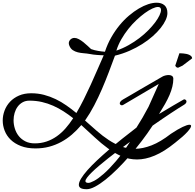

<svg xmlns="http://www.w3.org/2000/svg" viewBox="-20 -931 1430 1409"><path d="M648.4 -570.8Q660.2 -566.4 673.6 -563Q687 -559.6 700.4 -557.4Q713.9 -555.2 726.8 -553.5Q739.7 -551.8 750 -551.3Q768.6 -607.9 796.4 -656.7Q824.2 -705.6 857.2 -745.6Q890.1 -785.6 926.5 -816.4Q962.9 -847.2 998.8 -868.4Q1034.7 -889.6 1068.1 -900.4Q1101.6 -911.1 1129.4 -911.1Q1165 -911.1 1186.8 -892.6Q1208.5 -874 1208.5 -835Q1208.5 -812 1195.6 -783.7Q1182.6 -755.4 1158.7 -725.3Q1134.8 -695.3 1100.6 -665Q1066.4 -634.8 1023.7 -607.7Q981 -580.6 930.4 -558.3Q879.9 -536.1 823.7 -522.5Q801.8 -462.9 778.3 -401.1Q754.9 -339.4 728.5 -278.1Q702.1 -216.8 671.6 -158.2Q641.1 -99.6 604 -46.4Q647.5 -7.8 690.2 29.5Q732.9 66.9 777.3 96.2Q821.8 125.5 869.1 143.3Q916.5 161.1 969.2 161.1Q1026.9 161.1 1092.3 135.7Q1157.7 110.4 1234.4 50.8Q1286.1 16.6 1320.3 0.5Q1354.5 -15.6 1370.1 -15.6Q1382.3 -15.6 1382.3 -6.3Q1382.3 6.8 1354.2 37.8Q1326.2 68.8 1265.6 116.2Q1224.6 149.4 1187.3 172.9Q1149.9 196.3 1115 210.9Q1080.1 225.6 1047.9 232.4Q1015.6 239.3 985.8 239.3Q926.8 239.3 874 216.6Q821.3 193.8 772 157.7Q722.7 121.6 674.6 76.7Q626.5 31.7 576.7 -13.2Q544.4 24.9 507.8 56.4Q471.2 87.9 429.4 110.6Q387.7 133.3 340.6 145.8Q293.5 158.2 240.2 158.2Q178.7 158.2 133.3 140.6Q87.9 123 58.3 94.2Q28.8 65.4 14.4 28.6Q0 -8.3 0 -46.4Q0 -84 13.7 -120.1Q27.3 -156.2 53.7 -184.3Q80.1 -212.4 119.1 -229.5Q158.2 -246.6 209 -246.6Q258.8 -246.6 303.2 -234.9Q347.7 -223.1 388.7 -203.4Q429.7 -183.6 467.3 -157.2Q504.9 -130.9 540.5 -101.6Q568.8 -149.9 595 -202.4Q621.1 -254.9 645.8 -309.1Q670.4 -363.3 694.1 -418Q717.8 -472.7 741.2 -525.4Q731 -525.4 718.3 -526.1Q705.6 -526.9 691.9 -527.8Q678.2 -528.8 664.8 -530.5Q651.4 -532.2 639.6 -534.7Q617.7 -538.6 594.5 -540.3Q571.3 -542 550.8 -547.1Q530.3 -552.2 513.9 -563.2Q497.6 -574.2 488.8 -596.2Q484.9 -605.5 484.9 -614.3Q484.9 -621.1 487.8 -627.9Q490.7 -634.8 496.3 -640.4Q502 -646 509.5 -649.4Q517.1 -652.8 526.4 -652.8Q541.5 -652.8 558.6 -643.6Q575.7 -634.3 592.3 -621.1Q608.9 -607.9 623.5 -594Q638.2 -580.1 648.4 -570.8ZM234.9 121.1Q281.7 121.1 321.8 107.4Q361.8 93.8 396.5 69.3Q431.2 44.9 460.9 11Q490.7 -22.9 517.1 -63.5Q482.9 -90.3 446.5 -113.8Q410.2 -137.2 370.6 -154.8Q331.1 -172.4 287.8 -182.4Q244.6 -192.4 196.3 -192.4Q167.5 -192.4 145.8 -180.2Q124 -168 109.4 -147.9Q94.7 -127.9 87.2 -102.1Q79.6 -76.2 79.6 -48.3Q79.6 -17.6 89.1 12.9Q98.6 43.5 117.7 67.4Q136.7 91.3 166 106.2Q195.3 121.1 234.9 121.1ZM834 -559.6Q881.3 -575.7 924.1 -599.9Q966.8 -624 1003.2 -651.9Q1039.6 -679.7 1068.8 -709.5Q1098.1 -739.3 1118.9 -767.1Q1139.6 -794.9 1150.6 -818.6Q1161.6 -842.3 1161.6 -857.9Q1161.6 -879.9 1139.2 -879.9Q1123 -879.9 1097.7 -868.2Q1072.3 -856.4 1042.7 -835Q1013.2 -813.5 981.7 -783.9Q950.2 -754.4 921.9 -718.8Q893.6 -683.1 870.4 -642.8Q847.2 -602.5 834 -559.6ZM1252 -354Q1252 -325.2 1244.9 -295.7Q1237.8 -266.1 1224.4 -234.6Q1210.9 -203.1 1191.4 -168.5Q1171.9 -133.8 1147 -94.2Q1203.1 -128.4 1249.3 -155.5Q1295.4 -182.6 1327.6 -200.7Q1329.6 -202.1 1332.5 -202.1Q1337.9 -202.1 1343.3 -197.5Q1348.6 -192.9 1348.6 -186Q1348.6 -180.2 1344 -173.6Q1339.4 -167 1327.6 -160.2Q1312 -150.9 1288.6 -136Q1265.1 -121.1 1235.6 -101.6Q1206.1 -82 1171.6 -58.6Q1137.2 -35.2 1100.1 -9.3Q1063 47.4 1019.8 104Q976.6 160.6 931.4 212.6Q886.2 264.6 841.1 309.3Q795.9 354 754.6 387Q713.4 419.9 677.7 438.7Q642.1 457.5 616.7 457.5Q585.9 457.5 572.3 449.2Q558.6 440.9 558.6 425.3Q558.6 406.2 575.4 378.7Q592.3 351.1 621.8 317.6Q651.4 284.2 691.7 246.3Q731.9 208.5 778.8 168.2Q825.7 127.9 877.4 86.7Q929.2 45.4 981.4 5.4Q1003.9 -29.3 1025.9 -67.4Q1047.9 -105.5 1070.3 -147.9L1145 -314.9L882.3 -160.2Q878.9 -158.2 875 -158.2Q869.1 -158.2 864 -162.1Q858.9 -166 858.9 -172.9Q858.9 -178.2 864 -185.5Q869.1 -192.9 882.3 -200.7Q916 -219.7 946.8 -238Q977.5 -256.3 1006.8 -273.4L1172.4 -369.1Q1180.7 -374 1193.4 -377.2Q1206.1 -380.4 1217.8 -380.4Q1231.4 -380.4 1241.2 -374.5Q1251 -368.7 1252 -354ZM629.4 411.1Q642.1 411.1 670.9 396Q699.7 380.9 740.2 345.5Q780.8 310.1 830.3 252.4Q879.9 194.8 934.1 109.9Q891.6 140.6 851.1 171.1Q810.5 201.7 774.2 230.5Q737.8 259.3 707 285.4Q676.3 311.5 654.1 333.3Q631.8 355 619.4 371.6Q606.9 388.2 606.9 397.9Q606.9 411.1 629.4 411.1ZM1296.4 -540Q1299.3 -540 1307.4 -539.8Q1315.4 -539.6 1325.7 -538.6Q1335.9 -537.6 1347.2 -535.4Q1358.4 -533.2 1367.7 -529.1Q1377 -524.9 1383.3 -518.6Q1389.6 -512.2 1390.1 -502.9L1319.3 -449.2L1287.1 -434.1Q1278.3 -434.1 1273.4 -439Q1268.6 -443.8 1266.1 -449.2Z"/></svg>

Font: Meddon
Style: Regular
Weight: 400
Designer: Vernon Adams
Foundry: Vernon Adams
Version: Version 1.000